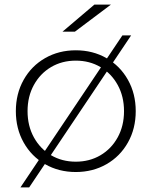

<svg xmlns="http://www.w3.org/2000/svg" viewBox="-20 -745 660 836"><path d="M49 -261Q49 -337 83 -397.5Q117 -458 176.5 -492Q236 -526 310 -526Q384 -526 443.5 -492Q503 -458 537 -397.5Q571 -337 571 -261Q571 -185 537 -124.5Q503 -64 443.5 -30Q384 4 310 4Q236 4 176.5 -30Q117 -64 83 -124.5Q49 -185 49 -261ZM520 -261Q520 -325 492.5 -375Q465 -425 417.5 -453Q370 -481 310 -481Q250 -481 202.5 -453Q155 -425 127.5 -375Q100 -325 100 -261Q100 -197 127.5 -147Q155 -97 202.5 -69Q250 -41 310 -41Q370 -41 417.5 -69Q465 -97 492.5 -147Q520 -197 520 -261ZM513 -591H551L107 71H69ZM391 -725H463L306 -607H252Z"/></svg>

Font: Montserrat Alternates Light
Style: Regular
Weight: 300
Designer: Julieta Ulanovsky
Foundry: Julieta Ulanovsky
Version: Version 7.200